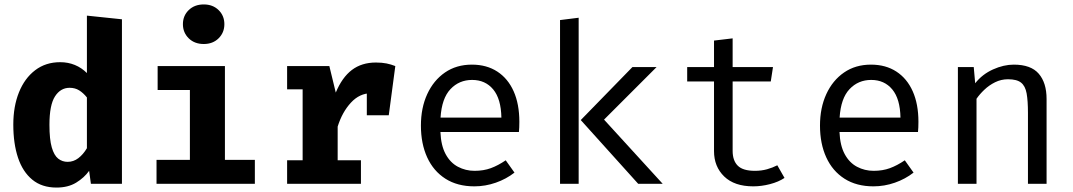

<svg xmlns="http://www.w3.org/2000/svg" viewBox="-20 -829 4840 866"><path d="M372 -758.5 530 -742V0H390L382 -58.5Q360 -27.5 323.5 -5.2Q287 17 235 17Q169 17 125.8 -18.5Q82.5 -54 61.2 -117.8Q40 -181.5 40 -267Q40 -349 65.5 -412.5Q91 -476 138.5 -512.2Q186 -548.5 251.5 -548.5Q287 -548.5 317.5 -536Q348 -523.5 372 -499.5ZM294 -433Q253 -433 228 -394.2Q203 -355.5 203 -266Q203 -200.5 213.5 -164.2Q224 -128 242.5 -113.5Q261 -99 285 -99Q311.5 -99 333.2 -115.5Q355 -132 372 -160.5V-389.5Q355.5 -410 337 -421.5Q318.5 -433 294 -433Z M994.5 -531V-108H1129.5V0H686V-108H836.5V-423H691V-531ZM899 -809Q940 -809 966 -783.5Q992 -758 992 -720Q992 -682 966 -656.2Q940 -630.5 899 -630.5Q857.5 -630.5 831.2 -656.2Q805 -682 805 -720Q805 -758 831.2 -783.5Q857.5 -809 899 -809Z M1275 0V-106H1345V-426H1275V-531H1465.5L1494.5 -411.5Q1523 -480 1567.2 -513.5Q1611.5 -547 1675.5 -547Q1702.5 -547 1723.5 -542.8Q1744.5 -538.5 1763 -531L1715 -400.5Q1700.5 -404.5 1686 -406.5Q1671.5 -408.5 1654 -408.5Q1602 -408.5 1562.8 -366Q1523.5 -323.5 1503 -258V-106H1608V0ZM1634.5 -309V-464L1658 -531H1763L1733.5 -309Z M1966.5 -233.5Q1969 -172.5 1990 -133.8Q2011 -95 2045.5 -76.8Q2080 -58.5 2120.5 -58.5Q2161 -58.5 2193.8 -70.5Q2226.5 -82.5 2261 -106L2300.5 -50.5Q2263.5 -21.5 2216.2 -5Q2169 11.5 2119.5 11.5Q2043 11.5 1989 -23Q1935 -57.5 1906.8 -119.2Q1878.5 -181 1878.5 -262.5Q1878.5 -342.5 1907 -404.5Q1935.5 -466.5 1987 -502Q2038.5 -537.5 2108.5 -537.5Q2175 -537.5 2223 -506.2Q2271 -475 2296.8 -417.2Q2322.5 -359.5 2322.5 -279.5Q2322.5 -266 2322 -254.2Q2321.5 -242.5 2320.5 -233.5ZM2109.5 -468.5Q2051 -468.5 2011.8 -427Q1972.5 -385.5 1967 -298.5H2241.5Q2240 -383 2204.5 -425.8Q2169 -468.5 2109.5 -468.5Z M2941.5 -526.5 2704.5 -289.5 2969 0H2858.5L2599.5 -287.5L2832.5 -526.5ZM2590 -749V0H2506V-738.5Z M3518.5 -26.5Q3491.5 -8.5 3453 1.5Q3414.5 11.5 3377.5 11.5Q3292.5 11.5 3246.5 -33Q3200.5 -77.5 3200.5 -147.5V-461.5H3079.5V-526.5H3200.5V-646L3284.5 -656V-526.5H3466.5L3456.5 -461.5H3284.5V-148.5Q3284.5 -104.5 3307.8 -81.5Q3331 -58.5 3385 -58.5Q3414.5 -58.5 3439.5 -65.5Q3464.5 -72.5 3486 -83.5Z M3766.5 -233.5Q3769 -172.5 3790 -133.8Q3811 -95 3845.5 -76.8Q3880 -58.5 3920.5 -58.5Q3961 -58.5 3993.8 -70.5Q4026.5 -82.5 4061 -106L4100.5 -50.5Q4063.5 -21.5 4016.2 -5Q3969 11.5 3919.5 11.5Q3843 11.5 3789 -23Q3735 -57.5 3706.8 -119.2Q3678.5 -181 3678.5 -262.5Q3678.5 -342.5 3707 -404.5Q3735.5 -466.5 3787 -502Q3838.5 -537.5 3908.5 -537.5Q3975 -537.5 4023 -506.2Q4071 -475 4096.8 -417.2Q4122.5 -359.5 4122.5 -279.5Q4122.5 -266 4122 -254.2Q4121.5 -242.5 4120.5 -233.5ZM3909.5 -468.5Q3851 -468.5 3811.8 -427Q3772.5 -385.5 3767 -298.5H4041.5Q4040 -383 4004.5 -425.8Q3969 -468.5 3909.5 -468.5Z M4300.5 0V-526.5H4372L4378.5 -453.5Q4410.5 -494 4458.8 -515.8Q4507 -537.5 4552.5 -537.5Q4630 -537.5 4665.2 -496.5Q4700.5 -455.5 4700.5 -382.5V0H4616.5V-320.5Q4616.5 -374.5 4610.5 -407.8Q4604.5 -441 4585.5 -456.2Q4566.5 -471.5 4526.5 -471.5Q4495.5 -471.5 4468.2 -458Q4441 -444.5 4419.8 -424.2Q4398.5 -404 4384.5 -383.5V0Z"/></svg>

Font: Fast_Mono
Style: Regular
Weight: 400
Monospace: yes
Designer: Carrois Corporate, Edenspiekermann AG, Nikita Prokopov
Foundry: Carrois Corporate, Edenspiekermann AG, Nikita Prokopov
Version: Version 5.002